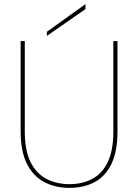

<svg xmlns="http://www.w3.org/2000/svg" viewBox="-20 -903 669 930"><path d="M80 -267V-704H100V-267Q100 -173 128.5 -117Q157 -61 206 -36Q255 -11 317 -11Q378 -11 426 -36Q474 -61 501.5 -117Q529 -173 529 -267V-704H549V-267Q549 -170 520 -109.5Q491 -49 438.5 -21Q386 7 317 7Q248 7 194.5 -21Q141 -49 110.5 -109.5Q80 -170 80 -267ZM207 -749 394 -883V-859L207 -729Z"/></svg>

Font: Poppins Variable
Style: Regular
Weight: 100
Designer: Jonny Pinhorn
Foundry: Indian Type Foundry
Version: Version 6.000